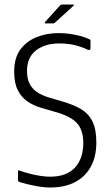

<svg xmlns="http://www.w3.org/2000/svg" viewBox="-20 -824 492 853"><path d="M60 -24V-63Q60 -68 63.5 -67Q67 -66 70 -65Q90 -58 113.5 -52Q137 -46 160.5 -42.5Q184 -39 202 -39Q276 -39 313 -79.5Q350 -120 350 -188Q350 -248 320 -279Q290 -310 218 -329Q189 -337 158 -346.5Q127 -356 101 -374Q75 -392 59 -423.5Q43 -455 43 -506Q43 -567 70.5 -604Q98 -641 142.5 -659Q187 -677 241 -677Q266 -677 290 -673.5Q314 -670 335.5 -664.5Q357 -659 374 -651Q379 -650 380.5 -647.5Q382 -645 382 -642V-609Q382 -598 368 -604Q343 -616 312 -623.5Q281 -631 243 -631Q180 -631 140 -600Q100 -569 100 -509Q100 -472 113 -449Q126 -426 148 -412.5Q170 -399 197 -391Q224 -383 251 -375Q302 -361 337 -341Q372 -321 390 -286Q408 -251 408 -191Q408 -128 383.5 -83.5Q359 -39 313.5 -15Q268 9 202 9Q174 9 137 2Q100 -5 68 -15Q64 -16 62 -18Q60 -20 60 -24ZM216 -720H183Q179 -720 179 -722Q179 -724 181 -727L245 -798Q248 -801 250.5 -802.5Q253 -804 257 -804H304Q307 -804 308 -802Q309 -800 306 -798L226 -725Q223 -723 221 -721.5Q219 -720 216 -720Z"/></svg>

Font: Glory Light
Style: Regular
Weight: 300
Version: Version 1.011